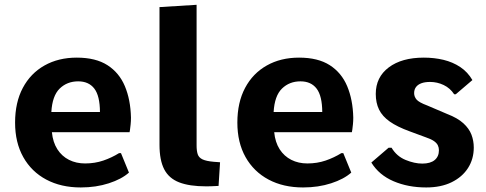

<svg xmlns="http://www.w3.org/2000/svg" viewBox="-20 -782 2053 811"><path d="M321.2 9.8Q237.9 9.8 175.4 -23.5Q112.9 -56.8 78.3 -118.4Q43.7 -180 43.7 -264.2Q43.7 -349.4 76.4 -410.8Q109.1 -472.3 167.9 -505.4Q226.8 -538.6 304.3 -538.6Q384.2 -538.6 433.9 -506.7Q483.6 -474.8 507.5 -417.9Q531.4 -361 533.2 -285.4Q533.2 -270.2 531.8 -256.8Q530.5 -243.4 529.2 -234.6Q527.9 -225.8 527.3 -223.6H199.2Q203.4 -180.9 222.4 -151.4Q241.3 -122 271.5 -106.8Q301.8 -91.6 339.2 -91.6Q380.8 -91.6 416.4 -103.8Q452 -116 482.9 -135.2H491L524.7 -53Q493.8 -25.3 439.7 -7.8Q385.6 9.8 321.2 9.8ZM196.9 -308.8H402.2Q401.9 -377.2 378.4 -407.8Q354.9 -438.4 310.2 -438.4Q263.5 -438.4 232.1 -407.9Q200.8 -377.3 196.9 -308.8Z M850.3 5.1Q780.3 5.1 736.9 -11.7Q693.5 -28.5 673.6 -66.9Q653.7 -105.4 653.7 -170.7V-752L810.4 -761.7V-167.9Q810.4 -144.7 815.1 -130.5Q819.8 -116.2 835.6 -108.7Q851.4 -101.3 883.9 -98.5Q890.2 -98 896.7 -97.6Q903.1 -97.1 909.5 -96.6L903.2 3.3Q882.5 4.5 871 4.8Q859.6 5.1 850.3 5.1Z M1260.2 9.8Q1176.9 9.8 1114.4 -23.5Q1051.9 -56.8 1017.2 -118.4Q982.6 -180 982.6 -264.2Q982.6 -349.4 1015.3 -410.8Q1048 -472.3 1106.9 -505.4Q1165.7 -538.6 1243.3 -538.6Q1323.1 -538.6 1372.9 -506.7Q1422.6 -474.8 1446.5 -417.9Q1470.4 -361 1472.2 -285.4Q1472.2 -270.2 1470.8 -256.8Q1469.4 -243.4 1468.2 -234.6Q1466.9 -225.8 1466.3 -223.6H1138.2Q1142.4 -180.9 1161.3 -151.4Q1180.3 -122 1210.5 -106.8Q1240.7 -91.6 1278.1 -91.6Q1319.7 -91.6 1355.3 -103.8Q1390.9 -116 1421.9 -135.2H1430L1463.7 -53Q1432.7 -25.3 1378.7 -7.8Q1324.6 9.8 1260.2 9.8ZM1135.8 -308.8H1341.2Q1340.8 -377.2 1317.3 -407.8Q1293.8 -438.4 1249.1 -438.4Q1202.4 -438.4 1171.1 -407.9Q1139.7 -377.3 1135.8 -308.8Z M1780.3 9.8Q1703.6 9.8 1642.3 -16.5Q1581 -42.7 1548.5 -95.4L1621.3 -157.9H1634Q1655.5 -121.9 1693.2 -106.4Q1730.9 -91 1763.6 -91Q1798.2 -91 1816.1 -106Q1834 -120.9 1834 -147.6Q1834 -158.5 1829.5 -168Q1825.1 -177.5 1813.3 -185.9Q1801.6 -194.2 1779.5 -201.7L1710.5 -227.2Q1657.7 -246.4 1626.4 -268.5Q1595 -290.6 1581.1 -319.1Q1567.2 -347.7 1567.2 -385.1Q1567.2 -456 1622.1 -497.3Q1677 -538.6 1770 -538.6Q1814.2 -538.6 1853.4 -529.2Q1892.7 -519.7 1924 -498.9Q1955.4 -478 1975.4 -443.8L1905.1 -383.8H1898.4Q1881.5 -409.7 1854.2 -422.8Q1826.8 -435.9 1796.6 -435.9Q1774.7 -435.9 1759.7 -430.3Q1744.6 -424.6 1737 -414.1Q1729.3 -403.6 1729.3 -388.7Q1729.3 -373.5 1739.5 -361.5Q1749.6 -349.5 1784.5 -336.5L1869.1 -300.4Q1912.7 -283.7 1937.1 -261.4Q1961.5 -239.2 1971.4 -213.2Q1981.2 -187.2 1981.2 -158.9Q1981.2 -110.4 1956.9 -72.3Q1932.5 -34.2 1887.5 -12.2Q1842.6 9.8 1780.3 9.8Z"/></svg>

Font: Comme
Style: Regular
Weight: 400
Designer: Vernon Adams
Foundry: Vernon Adams
Version: Version 1.000;gftools[0.9.27]